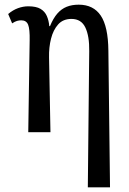

<svg xmlns="http://www.w3.org/2000/svg" viewBox="-20 -566 553 822"><path d="M356 236 362 -347Q363 -411 345.5 -448Q328 -485 286 -485Q250 -485 229 -461.5Q208 -438 198.5 -400.5Q189 -363 190 -321L196 0H101L107 -393Q108 -441 100.5 -460Q93 -479 71 -479Q62 -479 53 -476.5Q44 -474 32 -466L15 -506Q35 -523 57 -531Q79 -539 101 -539Q135 -539 153.5 -528Q172 -517 180.5 -497.5Q189 -478 191 -454H194Q208 -488 225.5 -508Q243 -528 265.5 -537Q288 -546 317 -546Q380 -546 411.5 -499Q443 -452 444 -349L451 236Z"/></svg>

Font: Noto Serif ExtraCondensed
Style: Regular
Weight: 400
Width: 2
Designer: Monotype Design Team
Foundry: Monotype Imaging Inc.
Version: Version 2.013